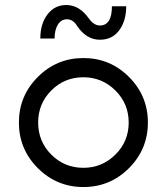

<svg xmlns="http://www.w3.org/2000/svg" viewBox="-20 -744 672 774"><path d="M382.5 -583.8Q328.8 -583.8 291.2 -638.8Q275 -666.2 250 -666.2Q226.2 -666.2 213.1 -644.4Q200 -622.5 200 -588.8H142.5Q142.5 -647.5 171.2 -685.6Q200 -723.8 247.5 -723.8Q300 -723.8 338.8 -668.8Q358.8 -641.2 382.5 -641.2Q431.2 -641.2 431.2 -718.8H488.8Q488.8 -660 460.6 -621.9Q432.5 -583.8 382.5 -583.8ZM500 -66.2Q423.8 10 316.2 10Q208.8 10 132.5 -66.2Q56.2 -142.5 56.2 -250Q56.2 -357.5 132.5 -433.8Q208.8 -510 316.2 -510Q423.8 -510 500 -433.8Q576.2 -357.5 576.2 -250Q576.2 -142.5 500 -66.2ZM316.2 -67.5Q391.2 -67.5 445 -120.6Q498.8 -173.8 498.8 -250Q498.8 -326.2 445 -379.4Q391.2 -432.5 316.2 -432.5Q240 -432.5 186.9 -379.4Q133.8 -326.2 133.8 -250Q133.8 -173.8 186.9 -120.6Q240 -67.5 316.2 -67.5Z"/></svg>

Font: Now Alt
Style: Regular
Weight: 400
Designer: Alfredo Marco Pradil
Foundry: Alfredo Marco Pradil
Version: Version 1.002;PS 001.002;hotconv 1.0.88;makeotf.lib2.5.64775